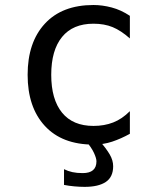

<svg xmlns="http://www.w3.org/2000/svg" viewBox="-20 -559 618 763"><path d="M375 0Q402.3 31.2 416 54.7Q429.7 78.1 429.7 101.6Q429.7 144.5 400.4 164.1Q371.1 183.6 316.4 183.6Q296.9 183.6 275.4 181.6Q253.9 179.7 234.4 175.8V113.3Q250 121.1 267.6 125Q285.2 128.9 308.6 128.9Q335.9 128.9 349.6 117.2Q363.3 105.5 363.3 82Q363.3 70.3 353.5 48.8Q343.8 27.3 320.3 0ZM496.1 -27.3Q460.9 -7.8 425.8 3.9Q390.6 15.6 351.6 15.6Q226.6 15.6 158.2 -58.6Q89.8 -132.8 89.8 -261.7Q89.8 -390.6 158.2 -464.8Q226.6 -539.1 351.6 -539.1Q386.7 -539.1 423.8 -529.3Q460.9 -519.5 496.1 -496.1V-406.2Q460.9 -437.5 427.7 -451.2Q394.5 -464.8 351.6 -464.8Q269.5 -464.8 226.6 -412.1Q183.6 -359.4 183.6 -261.7Q183.6 -164.1 226.6 -111.3Q269.5 -58.6 351.6 -58.6Q394.5 -58.6 429.7 -72.3Q464.8 -85.9 496.1 -117.2Z"/></svg>

Font: 和音 by 宁静之雨，公众号njzyshare
Style: Regular
Weight: 400
Designer: Steve Matteson
Foundry: Ascender Corporation
Version: Version 6.00;June 8, 2018;FontCreator 11.0.0.2388 32-bit